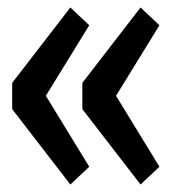

<svg xmlns="http://www.w3.org/2000/svg" viewBox="-20 -550 490 513"><path d="M12.5 -328.5 168 -530 218.5 -482.5 102.5 -294 218.5 -104.5 168 -57 12.5 -258.5ZM200 -328.5 355.5 -530 406 -482.5 290 -294 406 -104.5 355.5 -57 200 -258.5Z"/></svg>

Font: League Mono Condensed Medium
Style: Regular
Weight: 500
Width: 1
Designer: Tyler Finck
Foundry: The League of Moveable Type / Tyler Finck
Version: Version 2.210